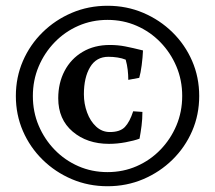

<svg xmlns="http://www.w3.org/2000/svg" viewBox="-20 -630 746 666"><path d="M358 -131Q282.1 -131 232.1 -173.5Q182 -216 182 -289Q182 -342 204 -384Q226 -426 266.5 -450Q307 -474 361 -474Q389 -474 414.5 -469Q440 -464 476 -455Q475 -431 471.5 -404Q468 -377 463 -360L425 -353Q425 -370 423 -387.5Q421 -405 416 -423Q404 -428 388.1 -430.5Q372.3 -433 356 -433Q313.9 -433 292.5 -397.1Q271 -361.2 271 -303Q271 -270 282.1 -239.8Q293.1 -209.7 313.6 -190.8Q334 -172 361 -172Q396.4 -172 413.2 -189.5Q430 -207 442 -244L474 -241.8Q474 -217 471 -193.7Q468 -170.3 464 -149Q445 -142 415.7 -136.5Q386.3 -131 358 -131ZM35 -297Q35 -362 59.5 -418.5Q84 -475 127.8 -518Q171.6 -561 229.2 -585.5Q286.8 -610 353 -610Q419.2 -610 476.8 -585.5Q534.4 -561 578.2 -518Q622 -475 646.5 -418.5Q671 -362 671 -297Q671 -232 646.5 -175.5Q622 -119 578.2 -76Q534.4 -33 476.8 -8.5Q419.2 16 353 16Q286.8 16 229.2 -8.5Q171.6 -33 127.8 -76Q84 -119 59.5 -175.5Q35 -232 35 -297ZM94 -296.8Q94 -242 114.1 -194.5Q134.2 -147 169.6 -110.5Q205 -74 251.9 -53.5Q298.8 -33 352.9 -33Q407 -33 454 -53.5Q501 -74 536.4 -110.6Q571.8 -147.1 591.9 -194.7Q612 -242.3 612 -297.2Q612 -352 591.9 -399.5Q571.8 -447 536.4 -483.5Q501 -520 454.1 -540.5Q407.2 -561 353.1 -561Q299 -561 252 -540.5Q205 -520 169.6 -483.4Q134.2 -446.9 114.1 -399.3Q94 -351.7 94 -296.8Z"/></svg>

Font: Buenard
Style: Regular
Weight: 400
Version: Version 2.000